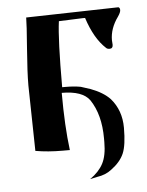

<svg xmlns="http://www.w3.org/2000/svg" viewBox="-45 -478 475 619"><g transform="rotate(-5 193.0 -169.0)"><path d="M243 -416 166 -413Q158 -355 158 -200H170Q197 -200 218 -196L249 -186Q289 -171 311 -148Q345 -109 345 -52.5Q345 4 333.5 30.5Q322 57 292 79Q273 94 245 98L222 103Q251 83 264.5 57.5Q278 32 278 -12V-24Q278 -101 245 -150Q222 -182 155 -182Q155 -74 165 4H142Q94 4 54 -3L50 -215Q50 -258 56 -335Q62 -412 62 -434Q62 -434 361 -441Q366 -439 366 -431.5Q366 -424 357 -411Q331 -375 331 -337L332 -322Q332 -310 321 -310Q314 -310 310 -314Q273 -348 251 -416Z"/></g></svg>

Font: Ponomar Unicode TT
Style: Regular
Weight: 400
Designer: Vladislav V. Dorosh, Yuri A.W. Shardt, Nikita Simmons, Aleksandr Andreev
Foundry: Ponomar Project
Version: 1.1